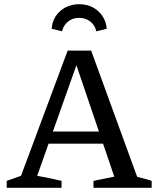

<svg xmlns="http://www.w3.org/2000/svg" viewBox="-20 -894 748 914"><path d="M633 -52Q650 -48 667.5 -43.5Q685 -39 702 -33V0H425V-33L524 -53L332 -618H356L157 -57Q187 -52 215.5 -46Q244 -40 273 -33V0H12V-33L80 -57L302 -653H414ZM182 -210V-268H525V-210ZM357 -874Q394 -874 422.5 -858.5Q451 -843 468.5 -816.5Q486 -790 488 -757L438 -745Q433 -773 410.5 -791Q388 -809 357 -809Q325 -809 303.5 -791Q282 -773 275 -745L226 -757Q228 -790 245 -816.5Q262 -843 291.5 -858.5Q321 -874 357 -874Z"/></svg>

Font: Piazzolla 24pt Medium
Style: Regular
Weight: 500
Designer: Juan Pablo del Peral
Foundry: Huerta Tipografica
Version: Version 2.005